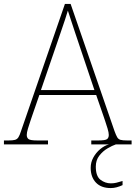

<svg xmlns="http://www.w3.org/2000/svg" viewBox="-24 -734 689 976"><path d="M-4 0V-20H18Q41 -20 52 -23Q63 -26 69.5 -36Q76 -46 83 -68L306 -714H335L558 -68Q566 -46 572 -36Q578 -26 589 -23Q600 -20 623 -20H645V0H440V-20H474Q512 -20 520.5 -27Q529 -34 529 -48Q529 -60 523 -80Q517 -100 510.5 -119Q504 -138 501 -147L465 -251H176L140 -147Q137 -138 130.5 -119Q124 -100 118 -80Q112 -60 112 -48Q112 -34 121 -27Q130 -20 167 -20H220V0ZM184 -276H456L379 -505Q370 -532 359 -564.5Q348 -597 338 -628Q328 -659 321 -680Q317 -665 306.5 -634Q296 -603 285 -570.5Q274 -538 266 -515ZM539 222Q490 222 463.5 194Q437 166 437 119Q437 91 450.5 66.5Q464 42 485.5 24Q507 6 530 0H565Q547 6 523 20Q499 34 481 57Q463 80 463 113Q463 162 487 180Q511 198 539 198Q555 198 567 195Q579 192 599 186V207Q584 214 569 218Q554 222 539 222Z"/></svg>

Font: Noto Serif Tamil Thin
Style: Regular
Weight: 100
Designer: Indian Type Foundry, Tom Grace, and the Monotype Design Team
Foundry: Monotype Imaging Inc.
Version: Version 2.004; ttfautohint (v1.8.4.7-5d5b)